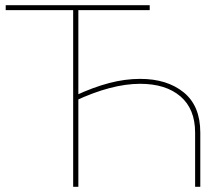

<svg xmlns="http://www.w3.org/2000/svg" viewBox="-20 -720 857 740"><path d="M262 0V-690L271 -681H2V-700H557V-681H273L282 -690V0ZM732 0V-209Q732 -300 675.5 -348.5Q619 -397 520 -397Q410 -397 269 -331L271 -352Q340 -384 401 -400Q462 -416 520 -416Q624 -416 688 -364Q752 -312 752 -209V0Z"/></svg>

Font: Montserrat Thin
Style: Regular
Weight: 100
Designer: Julieta Ulanovsky
Foundry: Julieta Ulanovsky
Version: Version 9.000